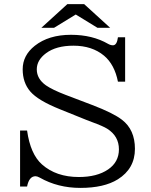

<svg xmlns="http://www.w3.org/2000/svg" viewBox="-20 -899 740 938"><path d="M309.1 -878.9H391.1L518.1 -763.2H456.1L350.1 -828.1L244.1 -763.2H182.1ZM78.1 -261.2H112.3Q128.4 -146 185.1 -95.7Q254.4 -34.2 365.2 -34.2Q454.1 -34.2 508.3 -71.3Q561 -107.4 561 -169.4Q561 -233.9 503.9 -270Q483.9 -282.7 429.2 -302.7Q413.1 -308.6 402.3 -313L272.9 -365.2Q165.5 -408.2 127.9 -452.1Q90.8 -495.1 90.8 -560.5Q90.8 -628.4 149.9 -675.3Q217.8 -729 326.7 -729Q431.6 -729 508.3 -684.6Q520.5 -677.7 531.7 -677.7Q551.3 -677.7 556.2 -716.8H591.3V-500H556.2Q539.6 -584 488.3 -627Q429.7 -675.8 338.9 -675.8Q254.4 -675.8 205.1 -639.2Q159.7 -605.5 159.7 -560.1Q159.7 -513.7 204.6 -481.9Q235.8 -460.4 299.3 -436L430.2 -386.2Q533.7 -346.7 575.7 -314Q639.2 -265.6 639.2 -171.9Q639.2 -75.2 555.7 -22.9Q488.3 19 372.6 19Q262.7 19 174.3 -31.2Q161.6 -38.1 153.8 -38.1Q122.1 -38.1 112.3 12.2H78.1Z"/></svg>

Font: BIZ UDPMincho
Style: Regular
Weight: 400
Designer: TypeBank Co., Ltd.
Foundry: Morisawa Inc.
Version: Version 1.06